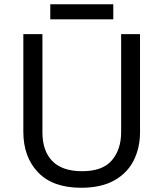

<svg xmlns="http://www.w3.org/2000/svg" viewBox="-20 -875 771 905"><path d="M640 -252Q640 -178 610 -118.5Q580 -59 518.5 -24.5Q457 10 362 10Q229 10 159.5 -62.5Q90 -135 90 -254V-714H180V-251Q180 -164 226.5 -116Q273 -68 367 -68Q464 -68 507.5 -119.5Q551 -171 551 -252V-714H640ZM514 -855V-784H217V-855Z"/></svg>

Font: Noto Sans Canadian Aboriginal
Style: Regular
Weight: 400
Designer: Monotype Design Team, Typotheque's Kevin King
Foundry: Monotype Imaging Inc.
Version: Version 2.002